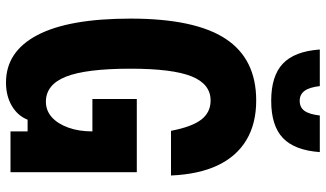

<svg xmlns="http://www.w3.org/2000/svg" viewBox="-243 -828 1086 640"><g transform="rotate(90 300.0 -508.0)"><path d="M255 15Q152 15 97 -89.5Q42 -194 42 -400Q42 -614 109 -716.5Q176 -819 315 -819Q392 -819 446.5 -786.5Q501 -754 531 -691Q561 -628 565 -535H416Q403 -604 379 -635.5Q355 -667 315 -667Q260 -667 234.5 -603.5Q209 -540 209 -400Q209 -252 235.5 -185Q262 -118 319 -118Q349 -118 371 -138Q393 -158 405.5 -193Q418 -228 418 -273H310V-421H554V0H418V-57H379Q366 -24 333 -4.5Q300 15 255 15ZM267 -1031Q271 -996 283 -980Q295 -964 316 -964Q338 -964 349.5 -980Q361 -996 365 -1031H487Q481 -947 440 -908Q399 -869 316 -869Q233 -869 192 -908Q151 -947 145 -1031Z"/></g></svg>

Font: Martian Mono Condensed
Style: Bold
Weight: 700
Width: 3
Designer: Roman Shamin
Foundry: Evil Martians
Version: Version 1.000